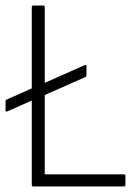

<svg xmlns="http://www.w3.org/2000/svg" viewBox="-25 -675 498 695"><path d="M96 0Q90 0 90 -6V-311L2 -272Q-5 -269 -5 -276V-308Q-5 -313 0 -315L90 -355V-649Q90 -655 96 -655H131Q137 -655 137 -649V-375L281 -439Q288 -442 288 -435V-404Q288 -399 284 -396L137 -331V-44H423Q429 -44 429 -38V-6Q429 0 423 0Z"/></svg>

Font: Sofia Sans Semi Condensed Light
Style: Regular
Weight: 300
Designer: Botio Nikoltchev, Ani Petrova
Foundry: lettersoup
Version: Version 4.100; ttfautohint (v1.8.4.7-5d5b)